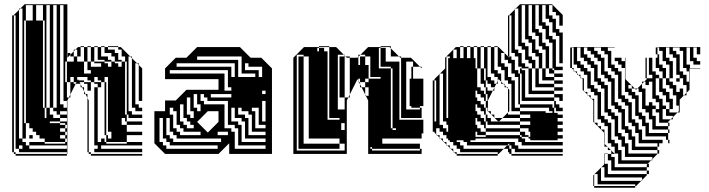

<svg xmlns="http://www.w3.org/2000/svg" viewBox="-20 -720 3318 898"><path d="M53 -616V-632H45V-616ZM213 -216V-696H197V-216ZM229 -216H245V-696H229ZM189 -528V-624H181V-696H149V-648H133V-696H101V-624H133V-648H149V-624H181V-528ZM53 -472V-488H45V-472ZM53 -456V-472H45V-456ZM189 -432V-528H181V-432ZM53 -440V-456H45V-440ZM53 -424V-440H45V-424ZM53 -360V-376H45V-360ZM189 -336V-432H181V-336ZM53 -344V-360H45V-344ZM573 -240V-336H565V-240ZM189 -240V-336H181V-240ZM293 -216V-248H277V-696H261V-232H277V-216ZM573 -240H565V-184H573V-168H581V-184H573ZM293 -184V-200H261V-184ZM213 -216V-184H229V-168H261V-152H293V-168H261V-184H245V-200H229V-216ZM293 -120V-136H285V-144H261V-152H213V-144H261V-136H285V-120ZM293 -88V-104H285V-120H261V-104H285V-88ZM437 -56V-72H421V-56ZM53 -40H45V-24H53ZM53 -600V-616H45V-600ZM53 -584V-600H45V-584ZM53 -568V-584H45V-568ZM53 -552V-568H45V-552ZM53 -536V-552H45V-536ZM53 -520V-536H45V-520ZM53 -504V-520H45V-504ZM53 -488V-504H45V-488ZM295 -450V-456H301ZM53 -408V-424H45V-408ZM325 -456H295V-472H293V-432H325ZM53 -392V-408H45V-392ZM53 -376V-392H45V-376ZM53 -264V-280H45V-264ZM53 -328V-344H45V-328ZM53 -312V-328H45V-312ZM53 -296V-312H45V-296ZM53 -280V-296H45V-280ZM53 -248V-264H45V-248ZM437 -216H421V-264H437ZM53 -232V-248H45V-232ZM53 -216V-232H45V-216ZM53 -200V-216H45V-200ZM261 -72H285V-56H293V-72H285V-88H261ZM437 -168H421V-216H437ZM53 -184V-200H45V-184ZM53 -152V-168H45V-152ZM53 -168V-184H45V-168ZM549 -168V-144H573V-152H565V-168ZM181 -216H189V-168H197V-216H189V-240H181ZM437 -120H421V-168H437ZM53 -136V-152H45V-136ZM437 -72H421V-120H437ZM53 -120V-136H45V-120ZM53 -104V-120H45V-104ZM53 -88V-104H45V-88ZM53 -72V-88H45V-72ZM53 -56V-72H45V-56ZM53 -40V-56H45V-40ZM69 -40V-24H85V-40ZM85 -72V-680H75L95 -700H295V-472H309V-464L301 -456H309V-464L325 -480V-488H333L325 -480V-456H341V-488H333L345 -500H357V-456H341V-432H373V-376H405V-392H389V-432H373V-500H357V-504H373V-500H389V-432H405V-408H453V-424H421V-432H405V-500H389V-504H405V-500H421V-432H469V-424H485V-408H501V-432H469V-440H437V-500H421V-504H437V-500H453V-456H485V-440H501V-432H517V-424H533V-408H549V-432H517V-456H501V-472H469V-500H453V-504H469V-500H485V-488H517V-472H533V-440H549V-432H565V-336H573V-432H565V-456H549V-488H533V-500H485V-504H533V-500H545L589 -456H597V-448L621 -424H629V-416L645 -400V-248H629V-416L621 -424H613V-232H629V-216H645V-200H613V-216H597V-448L589 -456H581V-200H597V-184H645V-168H573V-152H645V-136H573V-144H549V-136H573V-104H645V-88H573V-56H645V-40H453V-24H645V-8H421V-24H437V-40H421V-56H453V-72H469V-56H477V-48H573V-56H477V-72H501V-104H485V-360H469V-336H477V-88H485V-72H477V-88H469V-336H453V-344H437V-360H421V-336H453V-312H437V-264H421V-312H437V-328H421V-336H405V-344H389V-360H341V-344H342L345 -350L348 -344H373V-336H405V-296H389V-328H373V-336H352L356 -328H357V-326L364 -312H373V-294L380 -280H389V-262L395 -250V-8H405V0H645V8H405V0H395V-8H389V-262L380 -280H373V-294L364 -312H357V-326L356 -328H334L338 -336H325V-360H309V-336H325V-328H334L309 -278V-264H302L309 -278V-336H293V-432H285V-336H293V-264H302L295 -250V0H293V-8H69V-24H45V-8H53V0H293V8H53V0H45V-8H37V-648H45V-632H53V-648H45V-650L69 -674V-680H75L69 -674V-72H85V-56H101V-40H117V-24H293V-40H117V-56H189V-48H285V-56H189V-72H165V-88H149V-104H133V-120H117V-144H101V-624H93V-144H101V-72H117V-88H133V-72Z M752 0 702 -50V-200H752V-250H802L852 -300H1002V-350H752V-400L802 -450H852L902 -500H1102L1152 -450H1202L1252 -400V0H1052V-50L1002 0ZM1078 -360V-424H806V-408H1062V-360ZM1190 -360H1206V-408H1142V-424H1126V-392H1190ZM1174 -360V-376H1110V-456H902V-440H1094V-360ZM1030 -376V-296H1062V-312H1046V-392H774V-376ZM1222 -280V-296H1206V-280ZM966 -280V-264H1062V-280ZM918 -200V-232H902V-280H886V-216H902V-200ZM886 -168V-200H870V-264H854V-184H870V-168ZM1002 -150V-200H952L902 -150L952 -100ZM886 -120V-136H870V-152H854V-168H838V-232H822V-152H838V-136H854V-120ZM1222 -120V-136H1190V-216H1158V-200H1174V-120ZM918 -88V-104H838V-120H822V-136H806V-200H790V-216H774V-184H790V-120H806V-104H822V-88ZM1110 -216H1094V-184H1126V-168H1142V-88H1222V-104H1158V-184H1142V-200H1110ZM1046 -88V-104H998V-88ZM1078 -216H1062V-152H1094V-136H1110V-56H1222V-72H1126V-152H1110V-168H1078ZM1014 -56V-72H806V-88H790V-104H774V-168H758V-88H774V-72H790V-56ZM1222 -24V-40H1094V-120H1078V-136H1046V-248H950V-264H934V-280H918V-248H934V-232H1030V-120H1062V-104H1078V-24ZM998 -24V-40H774V-56H758V-72H742V-168H726V-56H742V-40H758V-24ZM1222 -152V-248H1206V-152Z M1464 -496V-480H1472V-496ZM1520 -408V-456H1512V-408ZM1400 -432H1376V-456H1400ZM1688 -432H1664V-456H1688ZM1592 -432H1568V-456H1592ZM1856 -360V-408H1848V-360ZM1712 -408H1704V-360H1712ZM1520 -360V-408H1512V-360ZM1912 -400H1904V-408H1912ZM1520 -312V-360H1512V-312ZM1520 -264V-312H1512V-264ZM1520 -216V-264H1512V-216ZM1520 -216H1512V-168H1520ZM1568 -168H1512V-160H1568ZM1568 -24H1376V-48H1568ZM1944 -16V-24H1720V-32H1712V-24H1720V-16ZM1912 -368H1904V-400H1912ZM1592 -368H1568V-400H1592ZM1400 -368H1376V-400H1400ZM1848 -336V-360H1816V-336ZM1688 -336H1704V-352H1760V-360H1704V-352H1688V-336H1664V-352H1656V-342L1659 -336H1664V-326L1671 -312H1688V-278L1691 -272H1704V-312H1688ZM1592 -272V-304H1568V-272ZM1400 -272H1376V-304H1400ZM1848 -240V-264H1816V-240ZM1856 -216V-264H1816V-312H1848V-264H1856V-312H1816V-336H1848V-312H1856V-360H1816V-400H1808V-408H1760V-432H1848V-408H1856V-450H1852L1846 -456H1784V-432H1760V-464H1784V-456H1808V-494L1802 -500H1760V-504H1808V-494L1846 -456H1856V-450H1902L1944 -408H1952V-400L1944 -408H1912V-432H1880V-208H1944V-216H1904V-224H1896V-352H1904V-368H1912V-352H1960V-224H1944V-216H1952V-168H1816V-216H1848V-168H1856V-216H1816V-240H1848V-216ZM1400 -176H1376V-208H1400ZM1592 -208V-264H1568V-272H1592V-264H1609L1602 -250V0H1352V-450L1402 -500H1472V-496H1496V-480H1512V-456H1520V-500H1472V-504H1520V-500H1552L1588 -464H1592V-460L1596 -456H1616V-450H1652L1656 -454V-464H1666L1656 -454V-416H1664V-432H1688V-416H1704V-408H1712V-456H1688V-464H1666L1702 -500H1760V-496H1784V-464H1760V-496H1752V-400H1808V-120H1816V-112H1832V-120H1816V-168H1848V-160H1960V-96H1952V-72H1768V-48H1944V-24H1952V0H1702V-250L1691 -272H1688V-278L1671 -312H1664V-326L1659 -336H1656V-342L1652 -350L1616 -278V-264H1609L1616 -278V-312H1592V-304H1568V-336H1592V-312H1616V-360H1592V-336H1568V-368H1592V-360H1616V-408H1592V-400H1568V-432H1592V-408H1616V-450H1602L1596 -456H1592V-460L1588 -464H1560V-208ZM1592 -112V-144H1576V-112ZM1400 -80H1376V-112H1400ZM1400 -80V-72H1424V-120H1400V-112H1376V-144H1400V-120H1424V-168H1400V-144H1376V-176H1400V-168H1424V-216H1400V-208H1376V-240H1400V-216H1424V-264H1400V-240H1376V-272H1400V-264H1424V-312H1400V-304H1376V-336H1400V-312H1424V-360H1400V-336H1376V-368H1400V-360H1424V-408H1400V-400H1376V-432H1400V-408H1424V-456H1400V-464H1368V-16H1592V-48H1568V-72H1400V-48H1376V-80Z M2372 -616V-632H2362V-616ZM2372 -488H2362V-472H2372ZM2100 -488V-448H2116V-488ZM2068 -168H2076V-448H2084V-456H2068ZM2212 -424V-440H2204V-424ZM2212 -408V-424H2204V-408ZM2412 -400H2420V-392H2412ZM2020 -312V-328H2012V-312ZM2020 -296V-312H2012V-296ZM2252 -240H2228V-232H2244V-216H2252V-200H2260V-216H2252ZM2362 -200 2356 -194V-184H2412V-168H2460V-184H2412V-200ZM2020 -136H2012V-152H2020ZM2324 -152V-162L2314 -152ZM2276 -168V-152H2310L2312 -150L2314 -152H2310L2294 -168H2292V-170L2278 -184H2276V-186L2262 -200H2252V-184H2260V-168ZM2020 -136V-120H2012V-136ZM2452 -120H2412V-136H2252V-120H2412V-104H2436V-88H2452V-80H2460V-104H2452ZM2362 -50 2352 -40H2362V-24H2372V-40H2362ZM2372 -600V-616H2362V-600ZM2372 -584V-600H2362V-584ZM2372 -568V-584H2362V-568ZM2372 -552V-568H2362V-552ZM2372 -536V-552H2362V-536ZM2372 -520V-536H2362V-520ZM2372 -504V-520H2362V-504ZM2372 -488V-504H2362V-488ZM2260 -264V-280H2252V-312H2244V-328H2228V-400H2212V-408H2204V-400H2212V-312H2228V-296H2244V-280H2252V-264ZM2372 -280V-296H2362V-280ZM2020 -280V-296H2012V-280ZM2612 -312V-296H2572V-312H2484V-400H2468V-424H2452V-440H2436V-488H2420V-504H2404V-680H2392L2412 -700H2562L2612 -650V-600H2596V-648H2580V-664H2564V-696H2548V-648H2564V-632H2580V-584H2596V-568H2612V-424H2596V-552H2580V-568H2564V-616H2548V-632H2532V-696H2516V-616H2532V-600H2548V-552H2564V-536H2580V-408H2612V-392H2572V-400H2564V-520H2548V-536H2532V-584H2516V-600H2500V-696H2484V-584H2500V-568H2516V-520H2532V-504H2548V-400H2564V-392H2572V-376H2612V-360H2572V-376H2548V-400H2532V-488H2516V-504H2500V-552H2484V-568H2468V-696H2452V-552H2468V-536H2484V-488H2500V-472H2516V-400H2532V-360H2572V-344H2612V-328H2572V-344H2516V-400H2500V-456H2484V-472H2468V-520H2452V-536H2436V-696H2420V-520H2436V-504H2452V-456H2468V-440H2484V-400H2500V-328H2572V-312ZM2020 -264V-280H2012V-264ZM2372 -264V-280H2362V-264ZM2372 -248V-264H2362V-248ZM2260 -248V-264H2252V-248ZM2252 -240V-248H2244V-264H2228V-280H2212V-296H2204V-264H2212V-248H2228V-240ZM2020 -248V-264H2012V-248ZM2020 -232V-248H2012V-232ZM2372 -232V-248H2362V-232ZM2020 -216V-232H2012V-216ZM2372 -216V-232H2362V-216ZM2020 -200V-216H2012V-200ZM2362 -200H2372V-216H2362ZM2020 -184V-200H2012V-184ZM2212 -184H2228V-168H2244V-152H2252V-136H2260V-152H2252V-184H2244V-200H2228V-216H2212V-232H2204V-200H2212ZM2020 -168V-184H2012V-168ZM2388 -216H2412V-200H2532V-192H2564V-200H2548V-216H2412V-232H2404V-360H2388V-376H2372V-424H2356V-440H2340V-472H2324V-424H2340V-408H2356V-360H2372V-344H2388ZM2020 -152V-168H2012V-152ZM2252 -80V-88H2212V-104H2204V-80ZM2204 -64H2180V-56H2388V-40H2404V-24H2612V-8H2388V-24H2372V-8H2362V-24H2372V0H2612V8H2372V0H2362V-8H2356V-24H2336L2352 -40H2164V-56H2148V-64H2116V-56H2132V-40H2148V-24H2336L2312 0H2308V-8H2132V-24H2116V-40H2100V-56H2084V-64H2076V-72H2068V-88H2052V-104H2036V-120H2020V-104H2012V-120H2020V-92L2024 -88H2036V-76L2040 -72H2052V-60L2056 -56H2068V-44L2072 -40H2084V-28L2088 -24H2100V-12L2104 -8H2116V0H2308V8H2116V0H2112L2104 -8H2100V-12L2088 -24H2084V-28L2072 -40H2068V-44L2056 -56H2052V-60L2040 -72H2036V-76L2024 -88H2020V-92L2012 -100V-104H2004V-344H2012V-328H2020V-344H2012V-350L2036 -374V-376H2038L2036 -374V-136H2052V-120H2068V-104H2076V-136H2068V-152H2052V-376H2038L2062 -400V-450L2112 -500H2132V-448H2148V-500H2132V-504H2148V-500H2164V-448H2180V-500H2164V-504H2180V-500H2196V-448H2204V-440H2212V-500H2196V-504H2212V-500H2228V-400H2244V-344H2252V-328H2260V-344H2252V-400H2244V-500H2228V-504H2244V-500H2260V-360H2276V-344H2292V-328H2301L2292 -310V-296H2285L2292 -310V-312H2276V-328H2252V-312H2260V-296H2285L2262 -250V-200H2276V-186L2278 -184H2292V-170L2294 -168H2330L2324 -162V-152H2412V-136H2460V-152H2412V-168H2330L2356 -194V-306L2350 -312H2340V-322L2334 -328H2324V-338L2312 -350L2308 -342V-328H2301L2308 -342V-360H2292V-376H2276V-500H2260V-504H2276V-500H2292V-392H2308V-376H2324V-338L2334 -328H2340V-322L2350 -312H2356V-306L2362 -300V-296H2372V-328H2356V-344H2340V-392H2324V-408H2308V-500H2292V-504H2308V-500H2312L2362 -450V-456H2356V-648H2362V-632H2372V-648H2362V-650L2388 -676V-680H2392L2388 -676V-488H2404V-472H2420V-424H2436V-408H2452V-400H2468V-296H2572V-280H2612V-248H2596V-264H2572V-280H2452V-400H2420V-408H2404V-456H2388V-472H2362V-456H2372V-440H2388V-392H2404V-376H2412V-232H2564V-216H2572V-200H2580V-216H2572V-248H2420V-376H2412V-392H2436V-264H2572V-248H2580V-232H2596V-216H2612V-200H2572V-192H2588V-184H2612V-168H2588V-152H2612V-136H2588V-120H2612V-104H2588V-88H2612V-72H2588V-64H2460V-72H2452V-80H2420V-88H2412V-104H2252V-120H2244V-136H2228V-152H2212V-168H2204V-136H2212V-120H2228V-104H2252V-88H2412V-80H2420V-72H2436V-56H2612V-40H2420V-56H2404V-72H2204Z M2903 -434V-450H2887V-434ZM3111 -354V-418H3095V-434H3079V-482H3055V-466H3063V-418H3079V-402H3095V-354ZM3015 -386V-402H3005V-386ZM3015 -386H3005V-370H3015ZM3127 -434V-354H3159V-370H3143V-450H3127V-466H3111V-498H3095V-450H3111V-434ZM3031 -370H3005V-354H3031ZM2919 -306H2935V-320L2933 -322H2919ZM3047 -210H3031V-178H3047V-130H3105V-114H3111V-98H3105V-114H3031V-162H3015V-194H2999V-210H2983V-290H2967V-306H2961L2983 -328V-338H2993L2983 -328V-306H2999V-226H3015V-242H3031V-226H3047V-210H3063V-242H3047V-258H3031V-338H3015V-322H2999V-338H2993L3005 -350V-354H2999V-450H3005V-434H3015V-450H3031V-386H3047V-370H3063V-354H3079V-386H3063V-402H3047V-450H3055V-466H3047V-498H3055V-482H3063V-498H3055V-500H3255V-466H3239V-498H3223V-450H3239V-434H3255V-418H3223V-434H3207V-498H3191V-418H3207V-402H3255V-400H3205V-386H3207V-370H3205V-386H3191V-402H3175V-482H3159V-498H3127V-482H3143V-466H3159V-386H3175V-370H3191V-338H3205V-300L3191 -286V-274H3179L3191 -286V-322H3175V-354H3159V-338H3143V-354H3111V-338H3127V-322H3143V-290H3159V-306H3175V-274H3179L3159 -254V-210H3155V-226H3143V-274H3127V-306H3111V-322H3095V-354H3079V-306H3095V-290H3111V-258H3127V-210H3111V-194H3149L3127 -172V-162H3117L3127 -172V-178H3095V-210H3079V-162H3117L3105 -150V-146H3111V-130H3105V-146H3063V-194H3047ZM3111 -50H3105V-66H3095V-82H2999V-130H2983V-162H2967V-178H2951V-258H2935V-274H2919V-290H2903V-402H2887V-418H2871V-434H2855V-450H2905V-350L2933 -322H2935V-320L2949 -306H2961L2955 -300L2949 -306H2935V-290H2951V-274H2967V-194H2983V-178H2999V-146H3015V-98H3105V-66H3111ZM2839 -18V-16L2853 -2H2855V-34H2839V-50H2823V-130H2807V-146H2791V-162H2775V-274H2759V-290H2743V-306H2727V-370H2711V-386H2695V-402H2679V-418H2655V-402H2663V-392L2669 -386H2679V-376L2685 -370H2695V-360L2701 -354H2711V-294L2715 -290H2727V-278L2731 -274H2743V-262L2747 -258H2759V-146H2775V-130H2791V-114H2807V-48L2821 -34H2823V-32L2837 -18ZM3015 62H3005V50L3009 46H2871V-2H2853L2855 0H2839V14H2855V62H3005V78H3015V94H3005V78H2839V30H2823V0H2839V-16L2837 -18H2823V-32L2821 -34H2807V-48L2805 -50V-100L2755 -150V-250L2747 -258H2743V-262L2731 -274H2727V-278L2715 -290H2711V-294L2705 -300V-350L2701 -354H2695V-360L2685 -370H2679V-376L2669 -386H2663V-392L2655 -400V-402H2647V-498H2655V-482H2663V-498H2655V-500H2855V-498H2823V-482H2839V-418H2855V-402H2871V-386H2887V-274H2903V-258H2919V-242H2935V-162H2951V-146H2967V-114H2983V-66H3079V-50H3063V-34H3055V-50H2967V-98H2951V-130H2935V-146H2919V-226H2903V-242H2887V-258H2871V-370H2855V-386H2839V-402H2823V-466H2807V-482H2791V-498H2759V-482H2775V-466H2791V-450H2807V-386H2823V-370H2839V-354H2855V-242H2871V-226H2887V-210H2903V-130H2919V-114H2935V-82H2951V-34H3055V-18H3063V-2H3055V-18H2935V-66H2919V-98H2903V-114H2887V-194H2871V-210H2855V-226H2839V-338H2823V-354H2807V-370H2791V-434H2775V-450H2759V-466H2743V-482H2727V-498H2711V-466H2727V-450H2743V-434H2759V-418H2775V-354H2791V-338H2807V-322H2823V-210H2839V-194H2855V-178H2871V-98H2887V-82H2903V-50H2919V-2H3055V0L3031 24V30H3025L3031 24V14H2903V-34H2887V-66H2871V-82H2855V-162H2839V-178H2823V-194H2807V-306H2791V-322H2775V-338H2759V-402H2743V-418H2727V-434H2711V-450H2695V-498H2679V-434H2695V-418H2711V-402H2727V-386H2743V-322H2759V-306H2775V-290H2791V-178H2807V-162H2823V-146H2839V-66H2855V-50H2871V-18H2887V30H3025L3009 46H3015ZM2983 126H2979L2983 122V110H2807V62H2793L2805 50V0H2807V-2H2823V0H2807V46H2823V94H3005V100L2983 122ZM2791 62H2793L2791 64V126H2979L2955 150H2951V142H2775V94H2761L2791 64ZM2663 -466V-482H2655V-466ZM2663 -450V-466H2655V-450ZM2663 -434V-450H2655V-434ZM3015 -418V-434H3005V-418ZM2663 -434H2655V-418H2663ZM3015 -402V-418H3005V-402ZM3207 -354V-370H3205V-354ZM3207 -338H3205V-354H3207ZM3095 -210H3111V-242H3095V-274H3079V-290H3063V-354H3047V-274H3063V-258H3079V-226H3095ZM3159 -194H3149L3155 -200V-210H3159ZM2755 150V100L2759 96V94H2761L2759 96V150H2951V158H2759V150Z"/></svg>

Font: Rubik Broken Fax
Style: Regular
Weight: 400
Designer: Hubert and Fischer, NaN
Foundry: Hubert and Fischer, NaN
Version: Version 2.201